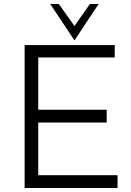

<svg xmlns="http://www.w3.org/2000/svg" viewBox="-20 -939 652 959"><path d="M103 0V-714H553V-652H171V-391H513V-327H171V-64H567V0ZM231 -919H274L352 -809L429 -919H473Q442 -874 412 -828Q382 -782 352 -737Z"/></svg>

Font: Josefin Sans
Style: Regular
Weight: 400
Designer: Santiago Orozco
Foundry: Typemade
Version: Version 1.0